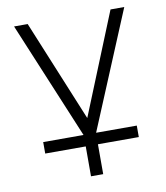

<svg xmlns="http://www.w3.org/2000/svg" viewBox="-77 -564 683 791"><g transform="rotate(-10 265.0 -168.5)"><path d="M70.5 -10V38H462V-10ZM35 -500 240 -8V163H291V-8L496 -500H438.5L266.5 -76L92 -500Z"/></g></svg>

Font: Overused Grotesk Light
Style: Regular
Weight: 300
Designer: RandomMaerks
Version: Version 0.005